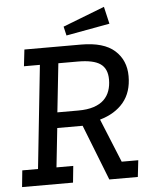

<svg xmlns="http://www.w3.org/2000/svg" viewBox="-56 -865 715 912"><g transform="rotate(-5 301.5 -409.5)"><path d="M20 -79H95L147 -571H71L80 -650H350Q458 -650 510 -603.5Q562 -557 562 -481Q562 -405 522 -356.5Q482 -308 409 -287L494 -79H573L564 0H428L324 -265H203L183 -79H263L255 0H12ZM310 -339Q353 -339 383.5 -349Q414 -359 432.5 -377Q451 -395 459.5 -419.5Q468 -444 468 -473Q468 -525 435 -548Q402 -571 328 -571H235L210 -339ZM285 -699 275 -742 474 -819 493 -737Z"/></g></svg>

Font: Zilla Slab Medium
Style: Regular
Weight: 500
Designer: Typotheque.com
Foundry: Typotheque type foundry
Version: Version 1.1; 2017